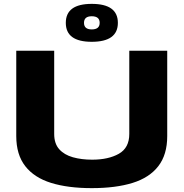

<svg xmlns="http://www.w3.org/2000/svg" viewBox="-20 -962 949 992"><path d="M64 -259V-700H260V-270Q260 -220 286 -191Q312 -162 356.5 -149.5Q401 -137 456 -137Q540 -137 594 -167.5Q648 -198 648 -270V-700H844V-259Q844 -163 798 -103.5Q752 -44 665 -17Q578 10 454 10Q331 10 244 -17Q157 -44 110.5 -103.5Q64 -163 64 -259ZM454 -746Q320 -746 320 -844Q320 -942 454 -942Q589 -942 589 -844Q589 -746 454 -746ZM454 -810Q495 -810 495 -844Q495 -878 454 -878Q414 -878 414 -844Q414 -810 454 -810Z"/></svg>

Font: Georama Extended
Style: Bold
Weight: 700
Width: 7
Designer: Jean-Baptiste Levee
Foundry: Production Type
Version: Version 1.000